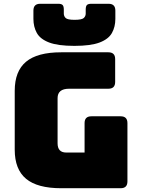

<svg xmlns="http://www.w3.org/2000/svg" viewBox="-20 -997 748 1017"><path d="M619 0H304Q178 0 118 -50Q58 -100 58 -204V-516Q58 -620 118 -670Q178 -720 304 -720H554Q590 -720 590 -684V-563Q590 -527 554 -527H346Q285 -527 285 -477V-238Q285 -189 331 -189H428V-345Q428 -381 464 -381H619Q655 -381 655 -345V-36Q655 0 619 0ZM591 -897Q591 -855 573 -822.5Q555 -790 508 -772Q461 -754 374 -754Q287 -754 240 -772Q193 -790 175 -822.5Q157 -855 157 -897V-941Q157 -977 193 -977H289Q305 -977 311.5 -970.5Q318 -964 318 -946V-925Q318 -911 328 -901.5Q338 -892 375 -892Q413 -892 423.5 -901.5Q434 -911 434 -925V-946Q434 -964 440.5 -970.5Q447 -977 464 -977H555Q591 -977 591 -941Z"/></svg>

Font: Bungee Tint
Style: Regular
Weight: 400
Designer: David Jonathan Ross
Foundry: David Jonathan Ross
Version: Version 2.001